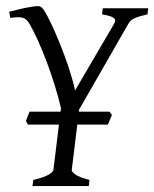

<svg xmlns="http://www.w3.org/2000/svg" viewBox="-20 -624 517 644"><path d="M474.6 -575.7Q447.8 -569.8 432.6 -563.5Q417.5 -557.1 410.6 -544.4L245.1 -255.9L244.6 -249.5H347.2L355.5 -238.3L341.8 -206.1H239.3L220.7 -54.2Q219.7 -48.3 232.7 -38.8Q245.6 -29.3 280.3 -20.5L277.8 0H88.9L91.8 -20.5Q128.4 -29.3 143.3 -38.3Q158.2 -47.4 159.2 -54.2L177.7 -206.1H73.7L66.9 -218.3L79.1 -249.5H183.1L184.6 -260.7Q176.8 -295.4 164.3 -335.4Q151.9 -375.5 137.5 -414.3Q123 -453.1 107.4 -487.8Q91.8 -522.5 77.6 -546.4Q73.2 -553.2 68.6 -557.6Q64 -562 56.9 -564.2Q49.8 -566.4 39.6 -566.2Q29.3 -565.9 14.6 -564L10.7 -584.5Q22 -587.4 35.6 -590.8Q49.3 -594.2 63 -597.2Q76.7 -600.1 88.6 -601.8Q100.6 -603.5 108.9 -603.5Q119.6 -603.5 130.4 -585.4Q139.6 -569.8 149.9 -548.3Q160.2 -526.9 170.4 -502.7Q180.7 -478.5 190.4 -453.1Q200.2 -427.7 208.3 -403.6Q216.3 -379.4 222.4 -357.9Q228.5 -336.4 231.9 -320.8L362.8 -544.4Q370.6 -557.1 360.8 -564.2Q351.1 -571.3 322.3 -575.7L324.7 -596.2H477.1Z"/></svg>

Font: Gentium Plus Am
Style: Italic
Weight: 400
Italic angle: -8°
Designer: J. Victor Gaultney, Annie Olsen, Iska Routamaa, Becca Hirsbrunner
Foundry: SIL International
Version: Version 5.000